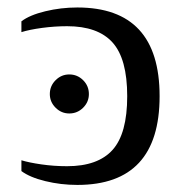

<svg xmlns="http://www.w3.org/2000/svg" viewBox="-20 -492 484 521"><path d="M413.1 -231Q413.1 9.8 189.9 9.8Q145 9.8 103 -0.5Q61 -10.7 38.1 -27.8V-57.1Q58.6 -50.8 92.5 -45.9Q126.5 -41 162.1 -41Q245.6 -41 285.4 -85.2Q325.2 -129.4 325.2 -231Q325.2 -332.5 285.4 -376.7Q245.6 -420.9 162.1 -420.9Q128.9 -420.9 94.2 -416.3Q59.6 -411.6 38.1 -404.8V-434.1Q60.5 -451.2 102.8 -461.4Q145 -471.7 189.9 -471.7Q413.1 -471.7 413.1 -231ZM221.2 -236.8Q221.2 -215.3 205.6 -199.7Q189.9 -184.1 168 -184.1Q146.5 -184.1 130.9 -199.7Q115.2 -215.3 115.2 -236.8Q115.2 -258.8 130.9 -274.4Q146.5 -290 168 -290Q189.9 -290 205.6 -274.4Q221.2 -258.8 221.2 -236.8Z"/></svg>

Font: Tinos
Style: Regular
Weight: 400
Designer: Steve Matteson
Foundry: Monotype Imaging Inc.
Version: Version 1.23